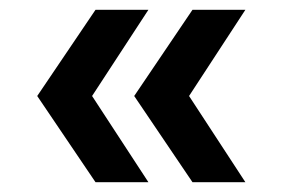

<svg xmlns="http://www.w3.org/2000/svg" viewBox="-20 -436 587 392"><path d="M283 -416 168 -240 283 -64H175L56 -240L175 -416ZM481 -416 366 -240 481 -64H373L254 -240L373 -416Z"/></svg>

Font: Myanmar Khyay
Style: Regular
Weight: 400
Designer: Danh Hong
Foundry: Google Inc.
Version: Version 1.10 March 4, 2015